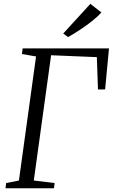

<svg xmlns="http://www.w3.org/2000/svg" viewBox="-20 -1000 599 1020"><path d="M9.5 0 12.5 -27.5 80.5 -41 171.5 -700 96.5 -713 100.5 -743H559L538.5 -525L500.5 -524.5L494.5 -696.5L251.5 -706.5L159.5 -41L270 -27.5L267 0ZM341.5 -803 316 -822 460 -979.5 518.5 -934Q499.5 -912 468.8 -887.8Q438 -863.5 404.2 -841.2Q370.5 -819 341.5 -803Z"/></svg>

Font: Merriweather 72pt Light
Style: Italic
Weight: 300
Italic angle: -7.8°
Version: Version 2.101